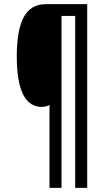

<svg xmlns="http://www.w3.org/2000/svg" viewBox="-20 -780 524 927"><path d="M401 127H343V-703H277V127H219V-273Q203 -264 181 -264Q61 -264 61 -509Q61 -634 94.5 -697Q128 -760 202 -760H401Z"/></svg>

Font: Noto Sans Khmer ExtraCondensed
Style: Regular
Weight: 400
Width: 2
Designer: Danh Hong and the Monotype Design Team
Foundry: Monotype Imaging Inc.
Version: Version 2.004; ttfautohint (v1.8.4.7-5d5b)